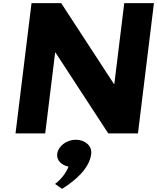

<svg xmlns="http://www.w3.org/2000/svg" viewBox="-20 -845 995 1216"><path d="M329.2 -512H331.6L665.7 0H853.7L954.9 -825H766.9L704.1 -313H701.7L367.6 -825H179.6L78.3 0H266.3ZM459.9 40C520.4 40 563.9 80 557.7 130C546.3 223 455.9 299 373.3 351L328.7 320C328.7 320 391.1 275 413.6 210C368.7 201 337.4 170 342.3 130C348.5 80 401.8 40 459.9 40Z"/></svg>

Font: Hussar
Style: BdSuprExtOblOne
Weight: 700
Foundry: Cannot Into Space Fonts
Version: Version 2.00